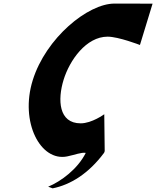

<svg xmlns="http://www.w3.org/2000/svg" viewBox="-20 -858 854 1050"><path d="M421.2 -183.5C300.2 -183.5 294.4 -312.5 327.6 -421C360.5 -528.5 451.3 -657.5 568.5 -657.5C627.9 -657.5 745.3 -612 745.3 -612L814.4 -838C814.4 -838 725 -838.4 605.8 -838.4C460.8 -838.4 230.9 -650.7 158.9 -419C87.6 -189.7 201.4 27 347.3 -2.6C390.3 -11.3 424.4 -26 449 -21.9C404.8 66.7 312.7 134.5 243.4 163L267.8 172C365.3 152.7 465.1 91.2 549.7 -23C549.4 -25.9 549.1 -28.6 548.8 -31.3C551.3 -27.5 552.9 -22 552.7 -23.5L550.2 -233.3C550.2 -233.3 482.6 -183.5 421.2 -183.5ZM552.7 -23.5C552.8 -23.2 552.8 -23.1 552.7 -23Z"/></svg>

Font: Hussar
Style: BdSuprConOblThree
Weight: 700
Foundry: Cannot Into Space Fonts
Version: Version 2.00